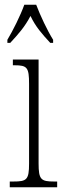

<svg xmlns="http://www.w3.org/2000/svg" viewBox="-20 -786 268 806"><path d="M11 -619V-606H23C58 -644 84 -673 108 -719C130 -673 156 -644 191 -606H203V-619C179 -657 149 -721 132 -766H82C66 -721 34 -657 11 -619ZM21 0H220V-24H207C152 -24 142 -32 142 -100V-536H34V-512H41C94 -512 102 -503 102 -434V-99C102 -31 92 -24 36 -24H21Z"/></svg>

Font: Noto Serif Thai ExtraCondensed ExtraLight
Style: Regular
Weight: 200
Width: 2
Designer: Monotype Design Team
Foundry: Monotype Imaging Inc.
Version: Version 2.002